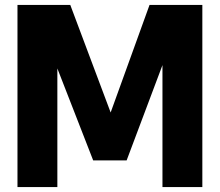

<svg xmlns="http://www.w3.org/2000/svg" viewBox="-20 -760 893 780"><path d="M51 0V-740H265.5L429.5 -303L587.5 -740H802V0H640V-495.5L494.5 -108.5H358.5L213 -482V0Z"/></svg>

Font: Encode Sans Condensed Condensed ExtraBold
Style: Regular
Weight: 800
Width: 3
Designer: Multiple Designers
Foundry: Impallari Type
Version: Version 3.000; ttfautohint (v1.8.3) -l 8 -r 50 -G 200 -x 14 